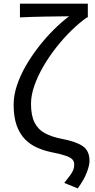

<svg xmlns="http://www.w3.org/2000/svg" viewBox="-20 -816 513 1041"><path d="M401.4 205.5 328.3 175.7Q348 151.3 360 135.1Q372 118.9 377.2 105.3Q382.5 91.7 382.5 76.7Q382.5 59.9 372.9 49Q363.3 38 336.6 28.6Q310 19.2 258.4 9Q217.6 0.6 180.7 -15.8Q143.8 -32.2 115.4 -61.1Q86.9 -90.1 70.4 -136Q53.9 -181.9 53.9 -248.6Q53.9 -298.8 71.7 -352.5Q89.5 -406.2 120.1 -459.4Q150.8 -512.5 189.6 -562.3Q228.4 -612.2 270.9 -654.5Q313.4 -696.8 354.5 -727.7Q330.8 -727.3 296.8 -727.1Q262.8 -726.9 224.6 -726.1Q186.4 -725.2 150.9 -724.3Q115.3 -723.4 88.1 -721.6V-796H456.2V-721.6H451.4Q409.6 -692.2 366.8 -650.3Q324 -608.4 284.8 -558.6Q245.6 -508.8 214.8 -455.6Q184 -402.5 166.1 -350.7Q148.1 -298.9 148.1 -253.1Q148.1 -189 167.8 -150.8Q187.6 -112.6 224.3 -93.3Q261 -73.9 310.8 -64.1Q389.9 -49.6 427.6 -24.4Q465.3 0.7 465.3 56.2Q465.3 80.9 450.2 120.1Q435.2 159.2 401.4 205.5Z"/></svg>

Font: Noto Sans HK Thin
Style: Regular
Weight: 100
Designer: Ryoko NISHIZUKA 西塚涼子 (kana, bopomofo & ideographs); Paul D. Hunt (Latin, Greek & Cyrillic); Sandoll Communications 산돌커뮤니
Foundry: Adobe
Version: Version 2.004-H2;hotconv 1.0.118;makeotfexe 2.5.65603